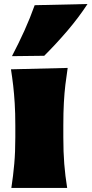

<svg xmlns="http://www.w3.org/2000/svg" viewBox="-20 -929 453 949"><path d="M36.1 0Q45.4 -61 50.5 -119.1Q55.7 -177.2 55.7 -250.5V-308.6Q55.7 -371.1 52.7 -418.5Q49.8 -465.8 45.2 -505.9Q40.5 -545.9 34.2 -586.4L314.5 -593.3Q308.1 -551.8 303.2 -510.7Q298.3 -469.7 295.7 -421.4Q293 -373 293 -308.6V-250.5Q293 -177.2 297.6 -119.1Q302.2 -61 312 0ZM39.1 -651.4Q72.3 -714.8 100.6 -777.3Q128.9 -839.8 151.4 -903.3L412.6 -909.2Q369.1 -842.8 314.5 -778.6Q259.8 -714.4 198.7 -653.3Z"/></svg>

Font: Pinar Black
Style: Regular
Weight: 900
Designer: Amin Abedi
Version: Version 3.000